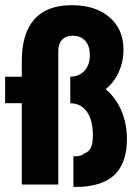

<svg xmlns="http://www.w3.org/2000/svg" viewBox="-20 -718 530 747"><path d="M64.8 0H206.8V-519.8Q206.8 -547.4 221.4 -563.2Q236 -579 263.4 -579Q294.4 -579 312 -558.8Q329.6 -538.6 329.6 -503.8Q329.6 -464.4 308.2 -442.1Q286.8 -419.8 253.4 -419.8V-316.2Q295 -316.2 318.2 -283.1Q341.4 -250 341.4 -191.4Q341.4 -161.2 333.6 -144Q325.8 -126.8 307 -120.4Q300 -114 289.8 -111.7Q279.6 -109.4 265.6 -109.8V9Q284.6 9.4 300.9 8.5Q317.2 7.6 333.2 4.4Q404.4 -7.6 439.1 -53.1Q473.8 -98.6 473.8 -177.2Q473.8 -237.4 452.1 -287.7Q430.4 -338 391 -371.2Q422 -395 441.2 -436Q460.4 -477 460.4 -525Q460.4 -604.2 405.9 -651Q351.4 -697.8 259.4 -697.8Q162 -697.8 113.4 -642.6Q64.8 -587.4 64.8 -481.2ZM0 -316.4H106V-419.4H0Z"/></svg>

Font: Secuela Light
Style: Regular
Weight: 300
Designer: Fernando Haro
Foundry: deFharo
Version: Version 1.708